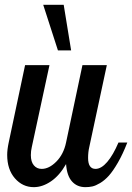

<svg xmlns="http://www.w3.org/2000/svg" viewBox="-20 -770 548 796"><path d="M321.8 -500H422.9L350.1 -160.2Q345.2 -139.6 345.2 -115.2Q345.2 -69.8 376 -69.8Q399.9 -69.8 424.6 -98.6Q449.2 -127.4 471.2 -179.2H507.8Q489.3 -131.3 469 -96.2Q448.7 -61 431.4 -41.7Q414.1 -22.5 395.3 -11.2Q376.5 0 363 2.9Q349.6 5.9 334 5.9Q299.8 5.9 278.6 -17.6Q257.3 -41 253.9 -89.8Q226.6 -42 191.2 -18.1Q155.8 5.9 120.1 5.9Q73.7 5.9 41.7 -30.8Q9.8 -67.4 9.8 -127.9Q9.8 -149.9 16.1 -179.2L84 -500H185.1L111.8 -160.2Q107.9 -144 107.9 -127Q107.9 -99.1 120.4 -84.5Q132.8 -69.8 152.8 -69.8Q183.6 -69.8 213.6 -100.1Q243.7 -130.4 253.9 -179.2ZM244.1 -750 274.9 -561H220.2L159.2 -750Z"/></svg>

Font: Lobster Two
Style: Italic
Weight: 400
Designer: Pablo Impallari
Foundry: Pablo Impallari. www.impallari.com
Version: Version 1.006